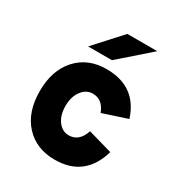

<svg xmlns="http://www.w3.org/2000/svg" viewBox="-175 -852 919 983"><g transform="rotate(30 284.5 -360.0)"><path d="M150 -576 292 -732H469L291 -576ZM291 12Q182 12 116 -59.5Q50 -131 50 -255Q50 -378 116 -450.5Q182 -523 291 -523Q467 -523 519 -360L376 -313Q351 -379 293 -379Q254 -379 228 -344Q202 -309 202 -255Q202 -200 227.5 -166Q253 -132 291 -132Q352 -132 376 -205L519 -164Q468 12 291 12Z"/></g></svg>

Font: Overpass Heavy
Style: Regular
Weight: 900
Designer: Delve Withrington, Thomas Jockin
Foundry: Delve Fonts
Version: Version 3.000;DELV;Overpass